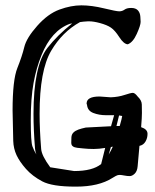

<svg xmlns="http://www.w3.org/2000/svg" viewBox="-20 -693 584 722"><path d="M354.5 -330.1C321.9 -330.1 305.7 -321.3 305.7 -303.7V-301.3L307.1 -300.3C308.1 -284.7 315.9 -274 330.6 -268.3C345.2 -262.6 361.2 -259.8 378.4 -259.8H409.2C405.3 -245.8 401.4 -231.9 397.5 -218.3L302.7 -213.4C292 -211.1 282.7 -208.6 274.9 -205.8C267.1 -203 260.8 -199.3 256.1 -194.6C251.4 -189.9 248.9 -183.8 248.5 -176.5C248.2 -169.2 248 -162.7 248 -157C248 -151.3 249.3 -147.1 252 -144.5C254.6 -141.9 257.6 -140.1 261 -139.2C264.4 -138.2 267.5 -137.5 270.3 -137.2C273 -136.9 280.7 -136.1 293.2 -134.8C305.7 -133.5 318.4 -132.8 331.1 -132.8H333.5C345.5 -132.8 359.5 -134.1 375.5 -136.7C370.3 -116.5 365.2 -96.4 360.4 -76.2C338.9 -58.6 305 -49.8 258.8 -49.8L168.9 -64C147.5 -92.9 136.1 -115.9 134.8 -132.8C130.9 -181 128.9 -225.1 128.9 -265.1C128.9 -373.9 143.4 -452.8 172.4 -502C200.4 -549.5 236.5 -585.4 280.8 -609.9C288.6 -611.2 298.5 -612.1 310.5 -612.8H314.9C326 -612.8 339.5 -610.7 355.5 -606.4C373.4 -601.6 387.3 -595.8 397.2 -589.1C407.1 -582.4 417.6 -570.5 428.7 -553.2C439.8 -536 450.4 -527 460.4 -526.4C473.5 -531.2 484.8 -544.4 494.4 -565.7C504 -587 508.8 -602.1 508.8 -610.8L507.8 -629.9C507.2 -640 504.1 -648 498.5 -654.1C493 -660.1 484.7 -663.1 473.6 -663.1H472.7C462.2 -663.1 454.1 -661 448.2 -656.7C442.4 -652.5 435.7 -650.4 428.2 -650.4C421.1 -650.4 402 -654.1 371.1 -661.6C340.2 -669.1 311.8 -672.9 285.9 -672.9C260 -672.9 232.6 -667.6 203.6 -657C174.6 -646.4 146.7 -626 119.9 -595.7C93 -565.4 76.8 -538.8 71.3 -515.9C65.8 -492.9 57 -466.6 45.2 -437C33.3 -407.4 27.3 -354.2 27.3 -277.3L29.8 -163.1C30.4 -143.9 34.6 -126.1 42.2 -109.6C49.9 -93.2 61.7 -75.9 77.6 -57.9C93.6 -39.8 114 -24.2 138.9 -11C163.8 2.2 205.2 8.8 263.2 8.8H266.1C323.1 8.8 368.7 -2.1 402.8 -23.9C412.3 -29.8 418.5 -33.1 421.4 -33.9C424.3 -34.7 427.5 -35.2 430.9 -35.2C434.3 -35.2 439.8 -34.4 447.3 -33C454.8 -31.5 461.6 -30.8 467.8 -30.8C474 -30.8 480.2 -33.9 486.6 -40C492.9 -46.2 496.6 -55.5 497.6 -67.9C498.5 -80.2 500.8 -105.8 504.4 -144.5C514.5 -146.5 522.1 -152 527.3 -161.1C532.2 -169.6 534.7 -178.9 534.7 -189V-190.9C534.3 -201.7 526.4 -209.6 510.7 -214.8C512.7 -239.3 513.7 -257.1 513.7 -268.3C513.7 -279.5 513.5 -290.3 513.2 -300.5C512.9 -310.8 507.6 -320.6 497.6 -330.1C490.7 -339.2 484.7 -343.8 479.5 -343.8C474.3 -343.8 463.9 -341.1 448.2 -335.9C432.6 -330.7 415.4 -327.8 396.5 -327.1ZM136.2 -485.8C161 -547.4 196.5 -586.6 242.7 -603.5C245.6 -603.8 248.5 -604.3 251.5 -605C214.4 -575.4 183.3 -544.6 158.2 -512.7C123.4 -467.8 106 -385.3 106 -265.1C106 -225.4 107.9 -181.5 111.8 -133.3C112.5 -126.5 114.1 -119.5 116.7 -112.3C111.2 -120.8 106.3 -130.7 102.1 -142.1C97.8 -153.5 95.7 -186.6 95.7 -241.5C95.7 -296.3 99.2 -342.9 106.2 -381.1C113.2 -419.4 123.2 -454.3 136.2 -485.8ZM430.2 -219.2H418C421.2 -232.3 424.5 -245.4 427.7 -258.8C432.9 -258.1 436.8 -257.5 439.5 -256.8C438.8 -251 435.7 -238.4 430.2 -219.2ZM404.3 -141.6C399.4 -130.9 394.2 -120.9 388.7 -111.8C391.6 -121.3 394.4 -130.7 397 -140.1C399.6 -140.8 402 -141.3 404.3 -141.6Z"/></svg>

Font: Drukaatie burti
Style: Regular
Weight: 400
Version: Version 0.14.4